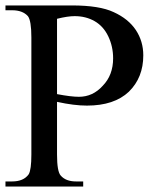

<svg xmlns="http://www.w3.org/2000/svg" viewBox="-20 -682 596 702"><path d="M188.5 -309.6Q188.5 -261.7 188.5 -117.2Q188.5 -54.7 202.1 -40Q220.7 -18.6 257.8 -18.6Q266.6 -18.6 284.2 -18.6Q284.2 -13.7 284.2 0Q212.9 0 0 0Q0 -4.9 0 -18.6Q5.9 -18.6 24.4 -18.6Q66.4 -18.6 85 -44.9Q94.7 -61.5 94.7 -117.2Q94.7 -259.8 94.7 -544.9Q94.7 -606.4 82 -623Q62.5 -644.5 24.4 -644.5Q16.6 -644.5 0 -644.5Q0 -647.5 0 -656.2Q0 -658.2 0 -662.1Q60.5 -662.1 243.2 -662.1Q343.8 -662.1 395.5 -637.7Q449.2 -613.3 476.6 -572.3Q503.9 -531.2 503.9 -479.5Q503.9 -398.4 451.2 -346.7Q397.5 -295.9 297.9 -295.9Q251 -295.9 188.5 -309.6ZM188.5 -337.9Q239.3 -328.1 268.6 -328.1Q319.3 -328.1 355.5 -368.2Q393.6 -407.2 393.6 -468.8Q393.6 -511.7 376 -548.8Q358.4 -585.9 326.2 -604.5Q293.9 -623 252.9 -623Q227.5 -623 188.5 -613.3Q188.5 -521.5 188.5 -337.9Z"/></svg>

Font: Griech2
Style: Regular
Weight: 400
Version: 001.007